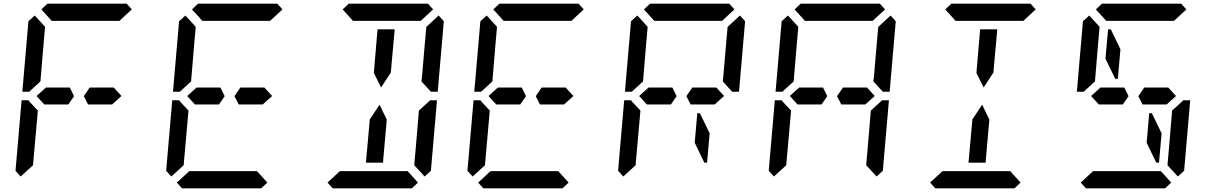

<svg xmlns="http://www.w3.org/2000/svg" viewBox="-20 -1020 6568 1040"><path d="M220 -454 178 -500 229 -546H332H358L381 -499L350 -454H234ZM204 -969 237 -1000H666L694 -969L627 -907H625H490H397H262H260ZM92 -64 64 -95 97 -477H134L142 -467L185 -421L167 -218L160 -139L159 -125ZM199 -579 138 -523H101L134 -905L168 -936L224 -875L223 -861L216 -782ZM596 -546 638 -500 587 -454H574H497H457L434 -499L466 -546H492Z M1036 -454 994 -500 1045 -546H1148H1174L1197 -499L1166 -454H1050ZM1020 -969 1053 -1000H1482L1510 -969L1443 -907H1441H1306H1213H1078H1076ZM908 -64 880 -95 913 -477H950L958 -467L1001 -421L983 -218L976 -139L975 -125ZM1428 -31 1395 0H966L938 -31L1005 -93H1007H1142H1235H1370H1372ZM1015 -579 954 -523H917L950 -905L984 -936L1040 -875L1039 -861L1032 -782ZM1412 -546 1454 -500 1403 -454H1390H1313H1273L1250 -499L1282 -546H1308Z M2056 -157 2055 -139H1962L1979 -327L1983 -373L2036 -453L2075 -372L2071 -327ZM1836 -969 1869 -1000H2298L2326 -969L2259 -907H2257H2122H2029H1894H1892ZM2025 -861H2118L2101 -673L2097 -627L2044 -546L2005 -625L2009 -673ZM2244 -31 2211 0H1782L1754 -31L1821 -93H1823H1958H2051H2186H2188ZM2249 -421 2310 -477H2347L2314 -95L2280 -64L2224 -125L2225 -139L2232 -218ZM2356 -936 2384 -905 2351 -523H2314L2263 -579L2266 -607L2281 -782L2288 -861L2289 -874Z M2668 -454 2626 -500 2677 -546H2780H2806L2829 -499L2798 -454H2682ZM2652 -969 2685 -1000H3114L3142 -969L3075 -907H3073H2938H2845H2710H2708ZM2540 -64 2512 -95 2545 -477H2582L2590 -467L2633 -421L2615 -218L2608 -139L2607 -125ZM3060 -31 3027 0H2598L2570 -31L2637 -93H2639H2774H2867H3002H3004ZM2647 -579 2586 -523H2549L2582 -905L2616 -936L2672 -875L2671 -861L2664 -782ZM3044 -546 3086 -500 3035 -454H3022H2945H2905L2882 -499L2914 -546H2940Z M3484 -454 3442 -500 3493 -546H3596H3622L3645 -499L3614 -454H3498ZM3468 -969 3501 -1000H3930L3958 -969L3891 -907H3889H3754H3661H3526H3524ZM3757 -407H3771L3824 -298L3810 -139H3795L3743 -247ZM3356 -64 3328 -95 3361 -477H3398L3406 -467L3449 -421L3431 -218L3424 -139L3423 -125ZM3988 -936 4016 -905 3983 -523H3946L3895 -579L3898 -607L3913 -782L3920 -861L3921 -874ZM3463 -579 3402 -523H3365L3398 -905L3432 -936L3488 -875L3487 -861L3480 -782ZM3860 -546 3902 -500 3851 -454H3838H3761H3721L3698 -499L3730 -546H3756Z M4300 -454 4258 -500 4309 -546H4412H4438L4461 -499L4430 -454H4314ZM4284 -969 4317 -1000H4746L4774 -969L4707 -907H4705H4570H4477H4342H4340ZM4172 -64 4144 -95 4177 -477H4214L4222 -467L4265 -421L4247 -218L4240 -139L4239 -125ZM4697 -421 4758 -477H4795L4762 -95L4728 -64L4672 -125L4673 -139L4680 -218ZM4804 -936 4832 -905 4799 -523H4762L4711 -579L4714 -607L4729 -782L4736 -861L4737 -874ZM4279 -579 4218 -523H4181L4214 -905L4248 -936L4304 -875L4303 -861L4296 -782ZM4676 -546 4718 -500 4667 -454H4654H4577H4537L4514 -499L4546 -546H4572Z M5320 -157 5319 -139H5226L5243 -327L5247 -373L5300 -453L5339 -372L5335 -327ZM5100 -969 5133 -1000H5562L5590 -969L5523 -907H5521H5386H5293H5158H5156ZM5289 -861H5382L5365 -673L5361 -627L5308 -546L5269 -625L5273 -673ZM5508 -31 5475 0H5046L5018 -31L5085 -93H5087H5222H5315H5450H5452Z M5932 -454 5890 -500 5941 -546H6044H6070L6093 -499L6062 -454H5946ZM6035 -593H6021L5968 -702L5982 -861H5997L6049 -753ZM5916 -969 5949 -1000H6378L6406 -969L6339 -907H6337H6202H6109H5974H5972ZM6205 -407H6219L6272 -298L6258 -139H6243L6191 -247ZM6324 -31 6291 0H5862L5834 -31L5901 -93H5903H6038H6131H6266H6268ZM6329 -421 6390 -477H6427L6394 -95L6360 -64L6304 -125L6305 -139L6312 -218ZM5911 -579 5850 -523H5813L5846 -905L5880 -936L5936 -875L5935 -861L5928 -782ZM6308 -546 6350 -500 6299 -454H6286H6209H6169L6146 -499L6178 -546H6204Z"/></svg>

Font: DSEG14 Classic Mini
Style: Italic
Weight: 400
Italic angle: -5°
Designer: Keshikan(Twitter:@keshinomi_88pro)
Version: Version 0.46